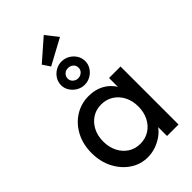

<svg xmlns="http://www.w3.org/2000/svg" viewBox="-298 -1117 1229 1229"><g transform="rotate(-45 316.5 -502.5)"><path d="M274 10Q209 10 155.5 -26Q102 -62 70 -124Q38 -186 38 -264Q38 -343 70.5 -404.5Q103 -466 158.5 -501Q214 -536 283 -536Q324 -536 358 -524Q392 -512 417.5 -490.5Q443 -469 459.5 -441Q476 -413 480 -381L457 -389V-525H561V0H457V-125L481 -132Q475 -105 456.5 -79.5Q438 -54 409.5 -34Q381 -14 346.5 -2Q312 10 274 10ZM301 -85Q348 -85 384 -108Q420 -131 440.5 -171.5Q461 -212 461 -264Q461 -315 440.5 -355Q420 -395 384 -418Q348 -441 301 -441Q255 -441 219.5 -418Q184 -395 163.5 -355Q143 -315 143 -264Q143 -212 163.5 -171.5Q184 -131 219.5 -108Q255 -85 301 -85ZM316 -604Q288 -604 263 -618.5Q238 -633 222.5 -657Q207 -681 207 -709Q207 -738 222 -762Q237 -786 262 -800.5Q287 -815 316 -815Q346 -815 371 -800.5Q396 -786 411 -762Q426 -738 426 -709Q426 -681 411 -657Q396 -633 371 -618.5Q346 -604 316 -604ZM316 -663Q337 -663 351.5 -676.5Q366 -690 366 -709Q366 -730 351.5 -743Q337 -756 316 -756Q295 -756 281 -742.5Q267 -729 267 -709Q267 -690 281.5 -676.5Q296 -663 316 -663ZM247 -839 213 -890 356 -1015 421 -933Z"/></g></svg>

Font: Lexend Medium
Style: Regular
Weight: 500
Designer: Bonnie Shaver-Troup, Thomas Jockin
Foundry: Lexend
Version: Version 1.005